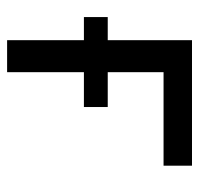

<svg xmlns="http://www.w3.org/2000/svg" viewBox="-30 -530 560 540"><g transform="rotate(90 250.0 -260.0)"><path d="M93 0V-216H28V-283H93V-520H446V-440H183V-283H281V-216H183V0Z"/></g></svg>

Font: Iosevka Custom Medium
Style: Regular
Weight: 500
Monospace: yes
Designer: Belleve Invis
Foundry: Belleve Invis
Version: Version 32.5.0; ttfautohint (v1.8.4)